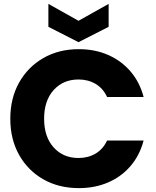

<svg xmlns="http://www.w3.org/2000/svg" viewBox="-20 -963 802 988"><path d="M33 -352Q33 -457 78 -537.5Q123 -618 202.5 -664Q282 -710 386 -710Q469 -710 537 -680Q605 -650 652 -595Q699 -540 719 -464H531Q510 -509 471.5 -531.5Q433 -554 384 -554Q305 -554 256 -499.5Q207 -445 207 -352Q207 -259 256 -204.5Q305 -150 384 -150Q433 -150 471.5 -172.5Q510 -195 531 -240H719Q699 -164 652 -109Q605 -54 537 -24.5Q469 5 386 5Q282 5 202.5 -40.5Q123 -86 78 -166.5Q33 -247 33 -352ZM539 -943V-825L384 -746L229 -825V-943L384 -856Z"/></svg>

Font: Poppins
Style: Bold
Weight: 700
Designer: Ninad Kale (Devanagari), Jonny Pinhorn (Latin)
Version: Version 5.002